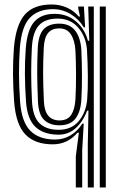

<svg xmlns="http://www.w3.org/2000/svg" viewBox="-20 -629 537 849"><path d="M315.2 200V61.8L328.8 -42.2H322.5Q279.2 9.2 213.2 9.2Q134.8 9.2 92.5 -34.2Q50.2 -77.8 42.5 -179.8Q38 -243.5 37.5 -299.6Q37 -355.8 41.5 -416.8Q50 -518.5 89.2 -563.9Q128.5 -609.2 208.5 -609.2Q244 -609.2 275.6 -595.4Q307.2 -581.5 328.2 -555.8H333.8L325.8 -592.5V-600H351L356.5 -508H350.5Q329 -544.5 292.5 -566.5Q256 -588.5 214.5 -588.5Q149 -588.5 112.2 -550.5Q75.5 -512.5 67.8 -416.8Q63.8 -359 64 -302.4Q64.2 -245.8 68.8 -179.8Q75.5 -89.5 114.1 -50.8Q152.8 -12 223.5 -12Q262.2 -12 293.4 -31.4Q324.5 -50.8 344 -82.5H350.2L343.5 35.2V200ZM368.2 200V8.8L371.2 -139.5H365Q347.8 -92.2 314.6 -62.2Q281.5 -32.2 234.2 -33.5Q170.2 -35.2 135.5 -69.1Q100.8 -103 95 -179Q90.5 -245.5 90.1 -302.2Q89.8 -359 94 -416.5Q100.8 -498 131.6 -532.9Q162.5 -567.8 221.5 -567.8Q276.8 -567.8 315.9 -534.4Q355 -501 368.8 -448.8L374.8 -449L370 -600H394.8V200ZM421.2 200V-600H447.8V200ZM239.2 -55Q296 -55 328.2 -93.4Q360.5 -131.8 365.5 -189.5Q369 -233.8 368.5 -290.8Q368 -347.8 364.8 -406Q361 -466.2 326.2 -506.5Q291.5 -546.8 234.8 -546.8Q179.2 -546.8 151.8 -516.5Q124.2 -486.2 120.8 -416.5Q118 -361.8 117.9 -308.1Q117.8 -254.5 121.5 -180.2Q125.2 -112.2 155.1 -83.6Q185 -55 239.2 -55ZM242.8 -75Q199.5 -75 174.9 -99Q150.2 -123 147.8 -181Q144.8 -252.2 144.5 -304.4Q144.2 -356.5 147 -416.5Q149.8 -475.2 173.2 -499.9Q196.8 -524.5 241.8 -524.5Q288.5 -524.5 312.6 -493.2Q336.8 -462 339.8 -406Q342.2 -351.5 342.4 -294.9Q342.5 -238.2 339.8 -189.8Q337 -135.5 314.2 -105.2Q291.5 -75 242.8 -75ZM242.8 -96.5Q278.8 -96.5 294.8 -121Q310.8 -145.5 313.5 -189Q316.5 -242.2 316.2 -300.4Q316 -358.5 313.5 -405.8Q310.5 -451.2 293.2 -477.4Q276 -503.5 241.8 -503.5Q209.8 -503.5 192.8 -483.4Q175.8 -463.2 173.5 -417Q170.5 -357.5 170.6 -303.9Q170.8 -250.2 174.2 -179.8Q176.5 -136.5 194.2 -116.5Q212 -96.5 242.8 -96.5Z"/></svg>

Font: Big Shoulders Inline Text ExtraBold
Style: Regular
Weight: 800
Designer: Patric King
Foundry: XO Type Co
Version: Version 1.000